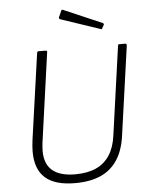

<svg xmlns="http://www.w3.org/2000/svg" viewBox="-63 -1012 829 1073"><g transform="rotate(-5 352.0 -476.0)"><path d="M599 -233Q588 -150 552.5 -96Q517 -42 458 -16Q399 10 315 10Q202 10 147.5 -38.5Q93 -87 93 -186Q93 -201 94.5 -217Q96 -233 98 -251L166 -732Q167 -738 169 -740Q171 -742 175 -742H213Q219 -742 221.5 -739Q224 -736 222 -730L152 -229Q151 -217 150 -206.5Q149 -196 149 -185Q149 -111 192 -75Q235 -39 320 -39Q388 -39 436 -60.5Q484 -82 512.5 -125.5Q541 -169 550 -234L620 -733Q621 -739 622.5 -740.5Q624 -742 629 -742H661Q666 -742 667.5 -739Q669 -736 669 -731L599 -233ZM322 -959Q323 -961 325.5 -961.5Q328 -962 330 -961L546 -868Q549 -867 550.5 -864Q552 -861 551 -857L541 -840Q540 -835 537.5 -834.5Q535 -834 530 -836L313 -909Q307 -911 305 -915Q303 -919 306 -923Z"/></g></svg>

Font: Libre Franklin Thin ExtraLight
Style: Italic
Weight: 250
Italic angle: -8°
Version: Version 3.000